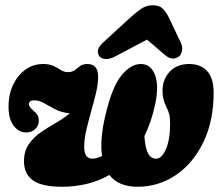

<svg xmlns="http://www.w3.org/2000/svg" viewBox="-20 -702 840 732"><path d="M517 -458Q555.5 -458 571.2 -415.2Q587 -372.5 570.5 -299.5Q556 -234.5 530.5 -183Q534 -135.5 545 -116.2Q556 -97 575 -97Q596.5 -97 612.5 -133.2Q628.5 -169.5 628.5 -229Q628.5 -253.5 625 -267.2Q621.5 -281 614.5 -293.5Q599.5 -323.5 599.5 -355Q599.5 -399 626.8 -428.5Q654 -458 701 -458Q745 -458 769.8 -431Q794.5 -404 794.5 -348.5Q794.5 -241 755.5 -160.2Q716.5 -79.5 650.8 -34.8Q585 10 504.5 10Q431.5 10 397 -35Q356 -11.5 310.5 -0.8Q265 10 217 10Q140 10 105.8 -14.2Q71.5 -38.5 71.5 -87Q71.5 -125.5 89.2 -151.5Q107 -177.5 134.5 -196.8Q162 -216 192 -233Q222 -250 246 -270Q214 -273 190.5 -285.2Q167 -297.5 148.2 -308.5Q129.5 -319.5 111.5 -319.5Q90 -319.5 90 -304.5Q90 -295.5 106 -281.5Q117 -272 122.2 -264.2Q127.5 -256.5 128 -243.5Q128.5 -223 114.5 -210Q100.5 -197 80 -197Q51.5 -197 32 -222.8Q12.5 -248.5 12.5 -295.5Q12.5 -342 30 -378.8Q47.5 -415.5 77.2 -436.8Q107 -458 144.5 -458Q169 -458 184.8 -450.2Q200.5 -442.5 212.5 -434.8Q224.5 -427 238.5 -427Q255.5 -427 265.2 -434.8Q275 -442.5 285.2 -450.2Q295.5 -458 313 -458Q353.5 -458 354 -411Q354.5 -384 346.5 -349.8Q338.5 -315.5 328 -279Q317.5 -242.5 309.2 -206.8Q301 -171 301 -141Q301 -97 332.5 -97Q348 -97 369 -107.5Q360 -169 381 -259Q407 -371 443 -414.5Q479 -458 517 -458ZM418.5 -486.5Q398 -475.5 381.5 -477Q365 -478.5 358.5 -488Q350 -500.5 354.2 -513.8Q358.5 -527 377.5 -544L475 -633.5Q499 -655.5 518.8 -668.8Q538.5 -682 562.5 -682Q587.5 -682 600.5 -669Q613.5 -656 624.5 -633.5L669.5 -539Q676.5 -524 673.8 -509Q671 -494 664 -488Q637 -468 610 -491.5L540.5 -551Z"/></svg>

Font: Fraunces 144pt SuperSoft Black
Style: Italic
Weight: 900
Italic angle: -16°
Version: Version 1.000;[b76b70a41]